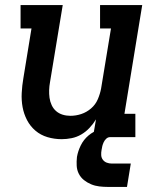

<svg xmlns="http://www.w3.org/2000/svg" viewBox="-20 -540 640 756"><path d="M223 8Q194 8 167 0Q140 -8 119.5 -25.5Q99 -43 86.5 -67Q74 -91 69 -118Q64 -145 65.5 -174Q67 -203 72 -232L104 -428H61V-520H227L177 -217Q174 -201 173.5 -185.5Q173 -170 175 -155Q177 -140 183.5 -126Q190 -112 201 -102.5Q212 -93 226.5 -88.5Q241 -84 257 -84Q279 -84 300 -91Q321 -98 338.5 -113Q356 -128 365 -149Q374 -170 378 -191L417 -428H374V-520H540L470 -92H513V0H346L358 -70Q347 -52 332.5 -36.5Q318 -21 300 -10.5Q282 0 262 4Q242 8 223 8ZM405 196Q388 196 371 194Q354 192 338.5 185.5Q323 179 310.5 169Q298 159 290.5 144.5Q283 130 282 113Q281 96 283 78Q287 55 298 32.5Q309 10 328.5 -6.5Q348 -23 372 -30Q396 -37 419 -37L413 0Q405 0 398.5 6Q392 12 388.5 19.5Q385 27 383 34.5Q381 42 380 50Q378 60 378.5 70.5Q379 81 385 89Q391 97 400.5 100.5Q410 104 420 104H495L480 196Z"/></svg>

Font: Iosevka Etoile SmBdObl
Style: Regular
Weight: 600
Italic angle: -9°
Designer: Belleve Invis
Foundry: Belleve Invis
Version: Version 15.5.2; ttfautohint (v1.8.4)